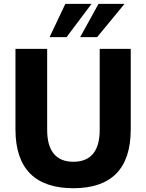

<svg xmlns="http://www.w3.org/2000/svg" viewBox="-20 -975 766 1006"><path d="M364.3 11.2C562 11.2 665 -89.8 665 -296.4V-718.8H502.4V-294.4C502.4 -183.1 455.1 -127.4 364.3 -127.4C274.9 -127.4 227.1 -183.1 227.1 -294.4V-718.8H61V-296.4C61 -89.8 166.5 11.2 364.3 11.2ZM328.6 -780.3 459.5 -954.6H322.3L239.7 -780.3ZM488.8 -780.3 632.3 -954.6H496.1L399.9 -780.3Z"/></svg>

Font: Winston ExtraBold
Style: Regular
Weight: 800
Designer: Vernon Adams, Kim Jin-seong, David Berlow, Cristiano Sobral
Foundry: The Winston Project Authors
Version: Version 3.004